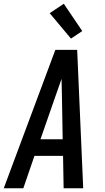

<svg xmlns="http://www.w3.org/2000/svg" viewBox="-37 -1000 557 1020"><path d="M-17 0 257 -735H373L405 0H301L298 -172H146L87 0ZM296 -260 292 -490Q292 -513 291 -535.5Q290 -558 290 -581Q282 -558 274 -535.5Q266 -513 258 -490L178 -260ZM340 -795 227 -930 302 -980 400 -835Z"/></svg>

Font: Iosevka Semibold
Style: Italic
Weight: 600
Italic angle: -9°
Monospace: yes
Designer: Belleve Invis
Foundry: Belleve Invis
Version: Version 32.5.0; ttfautohint (v1.8.4)